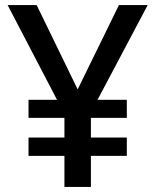

<svg xmlns="http://www.w3.org/2000/svg" viewBox="-20 -734 612 754"><path d="M285 -383 447 -714H560L363 -342H478V-271H337V-194H478V-122H337V0H233V-122H92V-194H233V-271H92V-342H204L10 -714H124Z"/></svg>

Font: Noto Sans Sora Sompeng Medium
Style: Regular
Weight: 500
Designer: Monotype Design Team. David Williams.
Foundry: Monotype Imaging Inc.
Version: Version 2.101; ttfautohint (v1.8.4.7-5d5b)